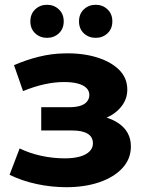

<svg xmlns="http://www.w3.org/2000/svg" viewBox="-20 -770 602 800"><path d="M256.6 10Q194.8 10 133.5 -3Q72.2 -16.1 19.9 -41.7L61.8 -151.5Q103.3 -131.4 151.8 -120.8Q200.2 -110.2 249.9 -110.2Q286.2 -110.2 312.5 -117.5Q338.7 -124.8 352.9 -138.9Q367.2 -152.9 367.2 -172.5Q367.2 -199.4 345.3 -212.8Q323.4 -226.3 281.1 -226.3H151.8V-323.3H268Q295.2 -323.3 313.9 -329Q332.5 -334.7 342.3 -346.6Q352.2 -358.4 352.2 -374.4Q352.2 -391.1 340.2 -403.2Q328.3 -415.3 305 -421.7Q281.6 -428.2 246.8 -428.2Q206.8 -428.2 163.8 -418.5Q120.8 -408.9 76 -390.5L38.3 -498.5Q90.7 -521.1 142.7 -533.8Q194.8 -546.5 245.7 -547.5Q320.9 -549.7 380.9 -531.8Q440.8 -513.9 475.6 -479.8Q510.4 -445.7 510.4 -396.8Q510.4 -358 486.5 -327.2Q462.6 -296.4 421.9 -278.6Q381.2 -260.8 329.6 -260.8L334 -291.8Q422.6 -291.8 474 -256.4Q525.4 -221 525.4 -160Q525.4 -107.6 489.8 -69.4Q454.2 -31.2 393.7 -10.6Q333.1 10 256.6 10ZM378.7 -612.3Q349.7 -612.3 329.4 -631.1Q309.2 -650 309.2 -681Q309.2 -711.9 329.4 -731Q349.7 -750.1 378.7 -750.1Q407.6 -750.1 427.9 -731Q448.1 -711.9 448.1 -681Q448.1 -650 427.9 -631.1Q407.6 -612.3 378.7 -612.3ZM176 -612.3Q147 -612.3 126.7 -631.1Q106.5 -650 106.5 -681Q106.5 -711.9 126.7 -731Q147 -750.1 176 -750.1Q204.9 -750.1 225.2 -731Q245.5 -711.9 245.5 -681Q245.5 -650 225.2 -631.1Q204.9 -612.3 176 -612.3Z"/></svg>

Font: Montserrat Thin
Style: Regular
Weight: 100
Designer: Julieta Ulanovsky
Foundry: Julieta Ulanovsky
Version: Version 9.000